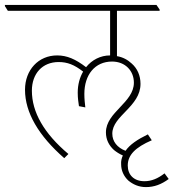

<svg xmlns="http://www.w3.org/2000/svg" viewBox="-42 -642 708 783"><path d="M220 3 237 -14C137 -98 88 -185 88 -272C88 -342 131 -389 197 -389C233 -389 261 -378 297 -350C283 -326 275 -297 275 -264C275 -240 278 -224 280 -209L306 -204C304 -221 302 -238 302 -259C302 -337 345 -391 415 -391C469 -391 504 -353 504 -305C504 -223 390 -185 390 -102C390 -73 402 -49 423 -30C433 -22 445 -14 459 -8C454 3 451 15 452 28C452 54 463 77 481 94C500 110 524 121 553 121C587 121 616 110 646 88L629 65C602 86 576 97 547 97C504 97 479 71 479 33C479 -10 510 -41 577 -70L561 -94C518 -73 487 -52 470 -27C436 -40 416 -65 416 -97C416 -170 531 -207 531 -300C531 -334 518 -363 495 -383C479 -398 459 -409 435 -413V-598H609V-603L596 -622H-22V-617L-10 -598H407V-416C368 -416 333 -398 309 -368C266 -401 231 -416 191 -416C115 -416 60 -357 60 -276C60 -183 115 -89 220 3Z"/></svg>

Font: Noto Serif Devanagari SemiCondensed Thin
Style: Regular
Weight: 100
Width: 4
Designer: Universal Thirst, Indian Type Foundry and the Monotype Design Team
Foundry: Monotype Imaging Inc.
Version: Version 2.004